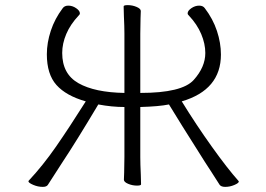

<svg xmlns="http://www.w3.org/2000/svg" viewBox="-20 -720 1040 750"><path d="M364 -312Q275 -163 225 -88Q177 -14 167 2Q162 10 147 10Q128 10 109.5 2Q91 -6 91 -12Q91 -13 92 -14Q148 -74 199 -147.5Q250 -221 315 -324Q238 -346 200.5 -388Q163 -430 163 -508Q163 -553 178.5 -600Q194 -647 225 -688Q232 -698 247 -698Q263 -698 277.5 -688Q292 -678 292 -668Q292 -663 287 -659Q255 -625 239 -587.5Q223 -550 223 -513Q223 -431 286.5 -395Q350 -359 466 -357V-589Q466 -615 464 -657L463 -695Q463 -700 479 -700Q497 -700 513.5 -693Q530 -686 530 -677Q530 -661 529 -649L528 -588V-357Q691 -357 736.5 -407.5Q782 -458 782 -513Q782 -549 766 -587Q750 -625 718 -659Q713 -663 713 -668Q713 -678 727.5 -688Q742 -698 758 -698Q773 -698 780 -688Q812 -646 827.5 -599Q843 -552 843 -507Q843 -369 690 -324Q746 -233 807.5 -147Q869 -61 911 -14Q913 -12 913 -11Q913 -5 895.5 2.5Q878 10 860 10Q844 10 838 2Q818 -30 806 -48L780 -88L758 -123Q688 -233 640 -312Q601 -304 528 -302V-106Q528 -80 530 -38L531 0Q531 5 515 5Q497 5 480.5 -2Q464 -9 464 -18Q464 -34 465 -46L466 -107V-302Q417 -302 364 -312Z"/></svg>

Font: JyunsaiKaai Light
Style: Regular
Weight: 300
Designer: Fontworks Inc.
Version: Version 0.030;April 7, 2024;FontCreator 14.0.0.2901 64-bit